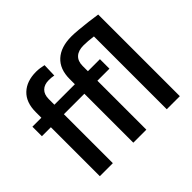

<svg xmlns="http://www.w3.org/2000/svg" viewBox="-166 -993 1227 1227"><g transform="rotate(-45 447.5 -380.0)"><path d="M219.7 0H102.1V-442.4H21V-528.3H102.1V-579.1Q102.1 -667 151.4 -713.6Q200.7 -760.3 286.1 -760.3Q303.7 -760.3 320.8 -757.8Q337.9 -755.4 354 -751.5L351.1 -660.6Q332 -665 305.2 -665Q264.6 -665 242.2 -642.8Q219.7 -620.6 219.7 -579.1V-528.3H404.8V-575.7Q404.8 -665 457.3 -712.6Q509.8 -760.3 605.5 -760.3Q630.9 -760.3 669.2 -756.8Q707.5 -753.4 749 -748.3Q790.5 -743.2 825.2 -737.8V0H707V-658.2Q682.6 -661.6 660.6 -663.3Q638.7 -665 619.1 -665Q572.3 -665 547.4 -642.1Q522.5 -619.1 522.5 -575.7V-528.3H631.3V-442.4H522.5V0H404.8V-442.4H219.7Z"/></g></svg>

Font: Vazirmatn UI FD Medium
Style: Regular
Weight: 500
Designer: Saber Rastikerdar
Foundry: Saber Rastikerdar
Version: Version 33.003